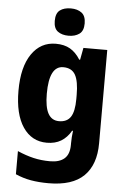

<svg xmlns="http://www.w3.org/2000/svg" viewBox="-64 -814 720 1099"><g transform="rotate(5 295.5 -264.0)"><path d="M230 -559Q279 -559 312.5 -539.5Q346 -520 371 -480H376L389 -549H526V-13Q526 110 460 175Q394 240 257 240Q201 240 155.5 232Q110 224 67 205V72Q115 93 159.5 103.5Q204 114 255 114Q309 114 337.5 89Q366 64 366 10V1Q366 -33 371 -71H366Q343 -31 309 -10.5Q275 10 227 10Q140 10 90 -64Q40 -138 40 -273Q40 -409 91.5 -484Q143 -559 230 -559ZM284 -429Q203 -429 203 -270Q203 -193 223.5 -156Q244 -119 286 -119Q332 -119 353 -151Q374 -183 374 -254V-277Q374 -356 353.5 -392.5Q333 -429 284 -429ZM298 -768Q336 -768 360 -750Q384 -732 384 -689Q384 -646 359.5 -628.5Q335 -611 298 -611Q260 -611 236 -628.5Q212 -646 212 -689Q212 -733 235.5 -750.5Q259 -768 298 -768Z"/></g></svg>

Font: Noto Sans Devanagari UI SemiCondensed ExtraBold
Style: Regular
Weight: 800
Width: 4
Designer: Jelle Bosma - Monotype Design Team
Foundry: Monotype Imaging Inc.
Version: Version 2.004; ttfautohint (v1.8.4.7-5d5b)